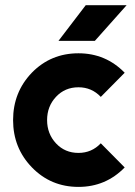

<svg xmlns="http://www.w3.org/2000/svg" viewBox="-20 -721 529 753"><path d="M209.3 -560.7H352L476.7 -700.7H316.3ZM287.7 -512Q179.3 -512 105 -436Q31.3 -359.3 31.3 -250Q31.3 -141 105 -64.7Q179.3 12 287.7 12Q394.7 12 469 -64.3L375.3 -159Q339.7 -121.3 287.7 -121.3Q234.7 -121.3 199.7 -158.7Q164.7 -196.3 164.7 -250Q164.7 -304 199.7 -341.3Q234.7 -378.7 287.7 -378.7Q339.7 -378.7 375.3 -341L469 -435.7Q394.7 -512 287.7 -512Z"/></svg>

Font: Unageo Variable
Style: Regular
Weight: 300
Designer: Richard Sepsi
Foundry: Richard Sepsi
Version: Version 2.200